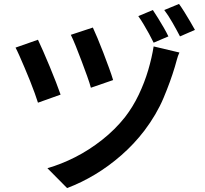

<svg xmlns="http://www.w3.org/2000/svg" viewBox="-20 -884 1040 976"><path d="M452 -744Q461 -725 475.5 -690.5Q490 -656 505.5 -615.5Q521 -575 534.5 -538Q548 -501 555 -477L442 -438Q436 -461 423 -497Q410 -533 395 -573Q380 -613 365.5 -649Q351 -685 340 -707ZM892 -617Q884 -600 879 -580.5Q874 -561 869 -545Q847 -471 811.5 -386.5Q776 -302 714 -220Q662 -152 597.5 -95.5Q533 -39 463 3Q393 45 321 72L221 -29Q291 -49 362 -85Q433 -121 499 -173Q565 -225 615 -288Q656 -341 685.5 -403Q715 -465 733.5 -528Q752 -591 761 -648ZM173 -682Q184 -659 200 -622.5Q216 -586 233 -545Q250 -504 264.5 -466.5Q279 -429 288 -403L173 -362Q167 -381 156.5 -410.5Q146 -440 132.5 -473.5Q119 -507 105 -540Q91 -573 79 -600Q67 -627 59 -642ZM757 -833Q769 -815 784 -791Q799 -767 813 -742.5Q827 -718 836 -699L761 -667Q751 -688 737.5 -712.5Q724 -737 710 -760.5Q696 -784 683 -802ZM890 -864Q903 -846 918 -822Q933 -798 947 -774Q961 -750 971 -732L895 -699Q879 -730 857 -768.5Q835 -807 815 -833Z"/></svg>

Font: Noto Sans JP Thin SemiBold
Style: Regular
Weight: 600
Version: Version 2.004-H2;hotconv 1.0.118;makeotfexe 2.5.65603